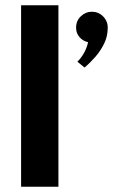

<svg xmlns="http://www.w3.org/2000/svg" viewBox="-20 -708 428 728"><path d="M201.5 0H60V-688H201.5ZM300.5 -452 273.5 -474Q304.5 -505.5 314 -548Q294 -552.5 281.2 -567.5Q268.5 -582.5 268.5 -603Q268.5 -629.5 286.8 -646.5Q305 -663.5 328 -663.5Q353.5 -663.5 371 -645.8Q388.5 -628 388.5 -603Q388.5 -571 375.2 -543.5Q362 -516 342 -493Q322 -470 300.5 -452Z"/></svg>

Font: Lucymar Sans
Style: Bold
Weight: 700
Foundry: The League of Moveable Type (original font) / Main changes by Cristiano Sobral with portions from Mirco Monsees
Version: Version 2.001;August 30, 2020;FontCreator 13.0.0.2681 64-bit